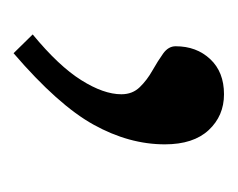

<svg xmlns="http://www.w3.org/2000/svg" viewBox="-53 -111 342 276"><g transform="rotate(90 118.0 27.0)"><path d="M29.5 151Q75 113.5 95.2 81.2Q115.5 49 115.5 23.5Q115.5 7.5 105.2 -3Q95 -13.5 81.2 -21.2Q67.5 -29 57 -36.5Q46.5 -44 46.5 -54.5Q46.5 -84.5 65 -104.2Q83.5 -124 115.5 -124Q146.5 -124 167 -102Q187.5 -80 187.5 -39Q187.5 12.5 159.2 63.5Q131 114.5 56.5 178.5Z"/></g></svg>

Font: Newsreader Text Medium
Style: Regular
Weight: 500
Designer: Hugues Gentile
Foundry: Production Type
Version: Version 1.001